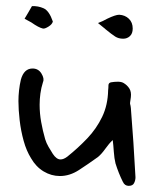

<svg xmlns="http://www.w3.org/2000/svg" viewBox="-20 -605 491 625"><path d="M399 0Q386 0 380 -13Q373 -27 367 -42Q361 -57 356 -73Q352 -89 350.5 -111Q349 -133 347 -149Q335 -138 323 -121Q311 -104 299 -94Q267 -71 237 -51.5Q207 -32 175 -32Q147 -32 122 -47Q97 -62 81 -90Q66 -114 57 -146.5Q48 -179 44 -213.5Q40 -248 40 -276Q40 -293 42 -311Q44 -329 48 -346Q58 -382 86 -382Q105 -382 115 -365.5Q125 -349 120 -338Q114 -319 111.5 -300.5Q109 -282 109 -264Q109 -236 114 -208Q119 -180 127 -152Q131 -139 138 -127Q145 -115 152 -104Q164 -86 177 -86Q187 -86 199 -95Q234 -123 264 -154.5Q294 -186 312.5 -224.5Q331 -263 332 -311Q333 -319 333 -327Q333 -335 341 -337Q352 -339 363.5 -339Q375 -339 382 -335Q394 -328 401 -317Q408 -306 406 -289Q404 -276 403.5 -271.5Q403 -267 404 -264.5Q405 -262 406 -253Q415 -142 421 -28Q421 -18 416.5 -9Q412 0 399 0ZM120 -512Q106 -515 82 -532L60 -544Q65 -552 71 -562.5Q77 -573 84 -585Q104 -586 122 -578Q140 -570 152 -535Q150 -526 138 -518.5Q126 -511 120 -512ZM381 -479Q366 -479 355 -486Q344 -493 322 -511Q324 -510 318 -514.5Q312 -519 299 -530Q307 -533 314.5 -536.5Q322 -540 329 -544Q356 -557 368 -557Q387 -556 399.5 -544Q412 -532 412 -512Q412 -496 403 -487.5Q394 -479 381 -479Z"/></svg>

Font: Mynerve
Style: Regular
Weight: 400
Designer: Carolina Short
Foundry: Carolina Short
Version: Version 1.000; ttfautohint (v1.8.4.7-5d5b)